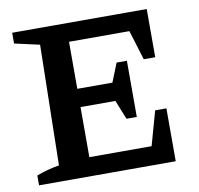

<svg xmlns="http://www.w3.org/2000/svg" viewBox="-75 -730 837 808"><g transform="rotate(-10 344.0 -326.0)"><path d="M564 -226H612V0H28V-42Q75 -60 125 -68L135 -582L28 -606V-652H603V-446H554L515 -573H257V-372H407L439 -452H483V-212H439L406 -294H257V-80H523Z"/></g></svg>

Font: Piazzolla SC SemiBold
Style: Regular
Weight: 600
Designer: Juan Pablo del Peral
Foundry: Huerta Tipografica
Version: Version 1.330